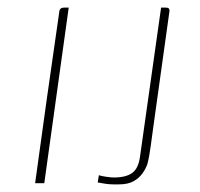

<svg xmlns="http://www.w3.org/2000/svg" viewBox="-20 -480 524 503"><path d="M72 0Q87 -110 102.5 -220Q118 -330 134 -440Q135 -447 135.5 -451Q136 -455 139 -457.5Q142 -460 147 -460H160L96 0ZM382 -150Q379 -129 375 -98.5Q371 -68 366 -50Q362 -38 353 -25.5Q344 -13 329.5 -5Q315 3 292 3Q286 3 276.5 3Q267 3 256.5 1.5Q246 0 236 -2L239 -21Q244 -19 257.5 -17Q271 -15 278 -15Q310 -15 326.5 -27Q343 -39 347 -71L402 -460H415Q420 -460 422 -458Q424 -456 424 -452.5Q424 -449 423 -444Z"/></svg>

Font: Genos Thin Thin
Style: Italic
Weight: 250
Italic angle: -8°
Version: Version 1.010